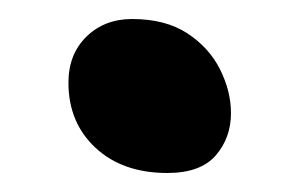

<svg xmlns="http://www.w3.org/2000/svg" viewBox="-20 -170 315 202"><path d="M156 12Q109 12 80.5 -14.5Q52 -41 52 -83Q52 -113 71 -131.5Q90 -150 119 -150Q154 -150 177 -135Q200 -120 211.5 -97Q223 -74 223 -51Q223 -25 207 -6.5Q191 12 156 12Z"/></svg>

Font: Shantell Sans Light Medium
Style: Regular
Weight: 500
Version: Version 1.008;[ac192a2d6]